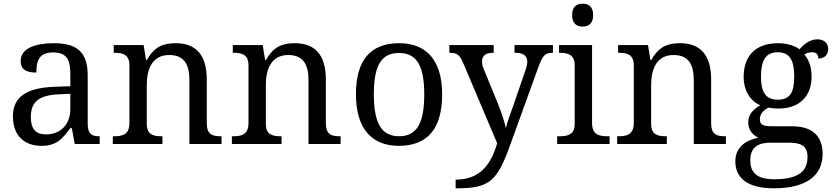

<svg xmlns="http://www.w3.org/2000/svg" viewBox="-20 -780 4518 1040"><path d="M205 10C288 10 319 -30 361 -86H369L385 0H520V-42H517C472 -42 455 -58 455 -114V-373C455 -500 394 -546 272 -546C173 -546 92 -519 92 -450C92 -404 121 -387 177 -387C177 -450 191 -496 268 -496C350 -496 361 -445 361 -373V-313L278 -310C125 -305 50 -256 50 -150C50 -41 116 10 205 10ZM228 -52C173 -52 147 -83 147 -145C147 -223 184 -264 297 -269L361 -272V-191C361 -106 309 -52 228 -52Z M591 0H860V-42H855C811 -42 775 -50 775 -109V-320C775 -406 805 -482 896 -482C977 -482 1006 -432 1006 -345V0H1180V-42H1175C1130 -42 1100 -51 1100 -114V-350C1100 -487 1037 -546 932 -546C868 -546 817 -530 776 -455H771L758 -536H596V-494H601C645 -494 681 -485 681 -426V-114C681 -51 644 -42 599 -42H591Z M1236 0H1505V-42H1500C1456 -42 1420 -50 1420 -109V-320C1420 -406 1450 -482 1541 -482C1622 -482 1651 -432 1651 -345V0H1825V-42H1820C1775 -42 1745 -51 1745 -114V-350C1745 -487 1682 -546 1577 -546C1513 -546 1462 -530 1421 -455H1416L1403 -536H1241V-494H1246C1290 -494 1326 -485 1326 -426V-114C1326 -51 1289 -42 1244 -42H1236Z M2140 10C2294 10 2375 -81 2375 -269C2375 -456 2287 -546 2143 -546C1988 -546 1908 -456 1908 -269C1908 -81 1996 10 2140 10ZM2142 -42C2042 -42 2005 -120 2005 -269C2005 -418 2041 -493 2141 -493C2241 -493 2278 -418 2278 -269C2278 -120 2242 -42 2142 -42Z M2448 193V240H2457C2634 240 2674 198 2744 4L2896 -416C2919 -480 2933 -494 2972 -494H2975V-536H2767V-494H2770C2814 -494 2836 -479 2836 -445C2836 -434 2833 -418 2827 -402L2760 -207C2746 -167 2729 -124 2720 -86C2714 -119 2691 -185 2672 -231L2599 -409C2593 -424 2591 -435 2591 -446C2591 -479 2611 -494 2651 -494H2654V-536H2414V-494H2417C2456 -494 2470 -482 2488 -441L2673 -4C2640 108 2583 193 2448 193Z M3136 -636C3167 -636 3193 -652 3193 -698C3193 -745 3167 -760 3136 -760C3104 -760 3079 -745 3079 -698C3079 -652 3104 -636 3136 -636ZM2998 0H3282V-42H3269C3224 -42 3187 -51 3187 -114V-536H3008V-494H3011C3055 -494 3093 -485 3093 -426V-109C3093 -50 3055 -42 3011 -42H2998Z M3323 0H3592V-42H3587C3543 -42 3507 -50 3507 -109V-320C3507 -406 3537 -482 3628 -482C3709 -482 3738 -432 3738 -345V0H3912V-42H3907C3862 -42 3832 -51 3832 -114V-350C3832 -487 3769 -546 3664 -546C3600 -546 3549 -530 3508 -455H3503L3490 -536H3328V-494H3333C3377 -494 3413 -485 3413 -426V-114C3413 -51 3376 -42 3331 -42H3323Z M4171 240C4352 240 4436 168 4436 53C4436 -33 4390 -96 4271 -96H4158C4106 -96 4096 -110 4096 -134C4096 -164 4117 -184 4143 -197C4156 -194 4180 -192 4196 -192C4317 -192 4376 -265 4376 -364C4376 -421 4360 -457 4337 -485C4350 -493 4363 -497 4380 -497C4407 -497 4413 -478 4413 -463C4450 -463 4466 -487 4466 -515C4466 -543 4447 -567 4407 -567C4363 -567 4329 -534 4310 -513C4291 -530 4244 -546 4196 -546C4070 -546 4008 -476 4008 -361C4008 -294 4041 -234 4098 -210C4053 -183 4033 -156 4033 -116C4033 -73 4061 -46 4088 -34C4022 -22 3963 16 3963 94C3963 186 4032 240 4171 240ZM4193 -240C4129 -240 4102 -279 4102 -364C4102 -453 4128 -497 4192 -497C4257 -497 4282 -455 4282 -365C4282 -278 4258 -240 4193 -240ZM4173 191C4071 191 4044 147 4044 88C4044 9 4098 -7 4154 -7H4252C4318 -7 4354 9 4354 70C4354 140 4316 191 4173 191Z"/></svg>

Font: Noto Serif
Style: Regular
Weight: 400
Designer: Monotype Design Team
Foundry: Monotype Imaging Inc.
Version: Version 2.015